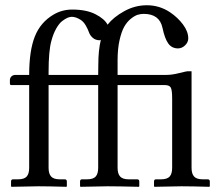

<svg xmlns="http://www.w3.org/2000/svg" viewBox="-20 -718 849 739"><path d="M368.2 -564.9 364.7 -563Q347.7 -563 337.2 -572.3Q326.7 -581.5 322.5 -593.5Q318.4 -605.5 310.1 -619.9Q301.8 -634.3 290.5 -641.6Q272 -653.3 256.3 -653.3Q249 -653.3 240.2 -649.7Q231.4 -646 219.7 -637.2Q208 -628.4 196.5 -608.4Q185.1 -588.4 177.7 -560.5Q167 -522.5 167 -440.9V-429.7H357.9L358.4 -469.2Q358.4 -524.9 368.2 -564.9ZM92.3 -71.8V-390.6H23.4Q18.1 -390.6 18.1 -396.5V-410.2Q18.1 -417.5 23.7 -423.6Q29.3 -429.7 41 -429.7H92.3Q92.3 -522.5 114 -577.4Q135.7 -632.3 186.5 -662.1Q219.2 -681.2 257.8 -681.2Q312.5 -681.2 347.4 -663.3Q382.3 -645.5 394 -623Q417 -652.3 458.3 -675Q499.5 -697.8 545.4 -697.8Q593.8 -697.8 634.3 -670.9Q664.1 -650.9 684.3 -623.8Q704.6 -596.7 704.6 -570.3Q704.6 -555.2 692.4 -543.5Q680.2 -531.7 665 -531.7Q641.6 -531.7 627.9 -550.3Q614.3 -568.8 605.5 -610.4Q594.2 -664.6 533.2 -664.6Q521.5 -664.6 510 -661.1Q498.5 -657.7 483.9 -646Q469.2 -634.3 458.5 -615.7Q447.8 -597.2 440.2 -563.7Q432.6 -530.3 432.6 -486.3V-429.7H621.6Q642.1 -429.7 670.2 -436.8Q698.2 -443.8 702.1 -443.8H717.3V-71.8Q717.3 -49.3 727.1 -38.6Q736.8 -27.8 760.3 -27.8H779.3Q787.6 -27.8 787.6 -19.5V-1L785.6 1Q717.3 -1 678.2 -1L574.7 1L572.8 -1V-19.5Q572.8 -27.8 580.6 -27.8H599.6Q623.5 -27.8 633.1 -38.6Q642.6 -49.3 642.6 -71.8V-339.4Q642.6 -370.6 637.5 -380.6Q632.3 -390.6 613.8 -390.6H432.6V-71.8Q432.6 -49.3 442.4 -38.6Q452.1 -27.8 475.6 -27.8H507.8Q516.1 -27.8 516.1 -19.5V-1L514.2 1Q432.6 -1 393.6 -1L290 1L288.1 -1V-19.5Q288.1 -27.8 295.9 -27.8H314.9Q338.9 -27.8 348.4 -38.6Q357.9 -49.3 357.9 -71.8V-390.6H167V-71.8Q167 -49.3 176.8 -38.6Q186.5 -27.8 210 -27.8H229Q237.3 -27.8 237.3 -19.5V-1L235.4 1Q167 -1 127.9 -1L24.4 1L22.5 -1V-19.5Q22.5 -27.8 30.3 -27.8H49.3Q73.2 -27.8 82.8 -38.6Q92.3 -49.3 92.3 -71.8Z"/></svg>

Font: Libertinage
Style: b
Weight: 400
Designer: OSP
Foundry: OSP
Version: Version 1.0; 2008; OFL relea